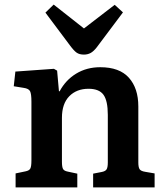

<svg xmlns="http://www.w3.org/2000/svg" viewBox="-20 -817 722 837"><path d="M48 0V-61L91 -70Q107 -73 112 -82Q117 -91 117 -118V-374Q117 -408 111 -419.5Q105 -431 83 -434L40 -441L47 -505L215 -517L229 -509L237 -419H240Q266 -468 312 -496Q358 -524 417 -524Q501 -524 542 -478Q583 -432 583 -353V-109Q583 -88 588.5 -79.5Q594 -71 613 -68L654 -61V0H386V-60L422 -67Q439 -70 444.5 -78.5Q450 -87 450 -109V-316Q450 -378 431 -404Q412 -430 366 -430Q314 -430 282 -397.5Q250 -365 250 -303V-112Q250 -90 254.5 -81Q259 -72 275 -69L317 -60V0ZM346 -579Q326 -579 314 -587.5Q302 -596 285 -619L178 -762L214 -797L346 -693L480 -796L516 -763L402 -611Q388 -593 375 -586Q362 -579 346 -579Z"/></svg>

Font: Literata SemiBold
Style: Regular
Weight: 600
Designer: Latin by Veronika Burian and Jose Scaglione. Greek by Irene Vlachou. Cyrillic by Vera Evstafieva.
Foundry: TypeTogether
Version: Version 3.103; ttfautohint (v1.8.4.7-5d5b);gftools[0.9.29]